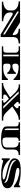

<svg xmlns="http://www.w3.org/2000/svg" viewBox="2591 -3209 654 5876"><g transform="rotate(90 2918.0 -271.0)"><path d="M1034 36 442 -322Q441 -323 429 -328.5Q417 -334 401 -334Q387 -334 374.5 -323Q362 -312 362 -277V-239Q362 -185 387.5 -147.5Q413 -110 453.5 -87Q494 -64 540.5 -53.5Q587 -43 629 -43V0H33V-43Q76 -43 122.5 -53.5Q169 -64 209.5 -87Q250 -110 275.5 -147.5Q301 -185 301 -239V-327Q301 -370 277.5 -404.5Q254 -439 214.5 -464Q175 -489 125.5 -502Q76 -515 23 -515V-558H664L959 -372Q961 -371 971 -365Q981 -359 995 -351Q1009 -343 1021.5 -337Q1034 -331 1039 -331Q1043 -331 1049 -335Q1055 -339 1055 -352Q1055 -406 1037 -438.5Q1019 -471 989.5 -487.5Q960 -504 926.5 -509.5Q893 -515 861 -515V-558H1309V-515Q1278 -515 1244 -509.5Q1210 -504 1180.5 -487.5Q1151 -471 1133 -438.5Q1115 -406 1115 -352V36ZM1033 -38V-92L350 -515H332V-473Z M1397 0V-43H1502Q1540 -43 1565.5 -62.5Q1591 -82 1591 -131V-426Q1591 -462 1565.5 -488.5Q1540 -515 1502 -515H1397V-558H2428V-358H2399Q2372 -395 2323.5 -431Q2275 -467 2200.5 -491Q2126 -515 2021 -515Q1978 -515 1953.5 -492.5Q1929 -470 1929 -435V-395Q1929 -369 1943 -345.5Q1957 -322 2000 -322Q2037 -322 2079 -336.5Q2121 -351 2155.5 -376Q2190 -401 2204 -430H2241V-166H2204Q2190 -198 2155.5 -220.5Q2121 -243 2079 -254.5Q2037 -266 2000 -266Q1957 -266 1943 -243Q1929 -220 1929 -193V-126Q1929 -89 1944 -66Q1959 -43 1997 -43H2074Q2129 -43 2188 -54.5Q2247 -66 2302 -97Q2357 -128 2399 -186H2428V0ZM1653 -43H1704V-515H1653Z M2521 0V-43H2552Q2587 -43 2623 -55Q2659 -67 2689 -82.5Q2719 -98 2734 -108L2963 -256L2800 -423Q2776 -448 2743 -468.5Q2710 -489 2677 -502Q2644 -515 2619 -515H2564V-558H3153V-515H3135Q3114 -515 3105.5 -507Q3097 -499 3097 -488Q3097 -477 3103.5 -465Q3110 -453 3118 -445L3197 -363L3219 -379Q3259 -408 3275.5 -429.5Q3292 -451 3292 -467Q3292 -490 3274.5 -502.5Q3257 -515 3243 -515H3224V-557H3644V-515H3612Q3580 -515 3544.5 -502Q3509 -489 3478.5 -473Q3448 -457 3431 -446L3238 -321Q3285 -273 3330 -226Q3375 -179 3421 -133Q3471 -83 3517.5 -63Q3564 -43 3601 -43H3671V0H3048V-43H3085Q3106 -43 3115.5 -51Q3125 -59 3125 -71Q3125 -91 3106 -110L3003 -215L2945 -177Q2907 -152 2889.5 -129Q2872 -106 2872 -89Q2872 -67 2890 -55Q2908 -43 2922 -43H3005V0ZM3235 -43H3303L2843 -515H2775Z M4259 22Q4142 22 4066 11Q3990 0 3946 -19Q3902 -38 3881 -60.5Q3860 -83 3854.5 -106.5Q3849 -130 3849 -151V-427Q3849 -477 3822.5 -496Q3796 -515 3760 -515H3724V-558H4291V-515H4275Q4239 -515 4212.5 -496Q4186 -477 4186 -427V-141Q4186 -80 4208 -49Q4230 -18 4282 -18Q4371 -18 4417 -36Q4463 -54 4479 -83.5Q4495 -113 4495 -147V-353Q4495 -407 4477.5 -439.5Q4460 -472 4434 -488.5Q4408 -505 4381 -510Q4354 -515 4334 -515V-558H4726V-515Q4695 -515 4664.5 -510Q4634 -505 4609.5 -488.5Q4585 -472 4570.5 -439.5Q4556 -407 4556 -353V-171Q4556 -148 4552.5 -122Q4549 -96 4534 -70.5Q4519 -45 4487.5 -24Q4456 -3 4400.5 9.5Q4345 22 4259 22ZM3961 -76V-515H3912V-177Q3912 -134 3924.5 -112Q3937 -90 3949 -83Q3961 -76 3961 -76Z M5336 22Q5245 22 5170.5 14Q5096 6 5029 -9.5Q4962 -25 4893 -45L4870 4H4825V-240H4870Q4883 -210 4926 -172Q4969 -134 5033.5 -99Q5098 -64 5175.5 -41.5Q5253 -19 5335 -19Q5367 -19 5399 -22Q5431 -25 5452 -33.5Q5473 -42 5473 -58Q5473 -75 5445.5 -89.5Q5418 -104 5372 -116.5Q5326 -129 5268.5 -142Q5211 -155 5149.5 -170.5Q5088 -186 5030.5 -205Q4973 -224 4927 -248.5Q4881 -273 4853.5 -305.5Q4826 -338 4826 -379Q4826 -438 4852 -475.5Q4878 -513 4920.5 -534Q4963 -555 5015 -564.5Q5067 -574 5119.5 -576Q5172 -578 5216 -578Q5355 -578 5461.5 -559Q5568 -540 5651 -518Q5654 -532 5658.5 -542.5Q5663 -553 5666 -561H5711V-370H5667Q5630 -406 5573 -437Q5516 -468 5451.5 -490.5Q5387 -513 5326.5 -525.5Q5266 -538 5221 -538Q5178 -538 5147.5 -528Q5117 -518 5117 -488Q5117 -467 5143.5 -453.5Q5170 -440 5214.5 -430Q5259 -420 5314.5 -411Q5370 -402 5429.5 -391Q5489 -380 5544.5 -363.5Q5600 -347 5644.5 -322.5Q5689 -298 5715.5 -262Q5742 -226 5742 -175Q5742 -105 5692 -61.5Q5642 -18 5551 2Q5460 22 5336 22ZM5570 -72Q5570 -74 5572.5 -74.5Q5575 -75 5575 -77Q5575 -120 5547 -146Q5519 -172 5471 -188Q5423 -204 5362.5 -216.5Q5302 -229 5237 -244Q5175 -258 5115.5 -277Q5056 -296 5008.5 -320.5Q4961 -345 4932.5 -375Q4904 -405 4903 -442H4896Q4889 -429 4886 -416Q4883 -403 4883 -391Q4883 -345 4932 -308.5Q4981 -272 5081 -239.5Q5181 -207 5335 -171Q5398 -157 5441.5 -144.5Q5485 -132 5515.5 -116Q5546 -100 5570 -72Z"/></g></svg>

Font: Diplomata SC
Style: Regular
Weight: 400
Designer: Eduardo Rodriguez Tunni
Foundry: Eduardo Rodriguez Tunni
Version: Version 1.002; ttfautohint (v1.8.4.7-5d5b);gftools[0.9.23]